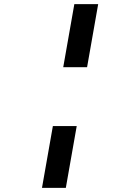

<svg xmlns="http://www.w3.org/2000/svg" viewBox="-20 -838 640 926"><path d="M338.5 -818H453.5L400 -514H285ZM235 -230H350L297.5 68H182.5Z"/></svg>

Font: JuliaMono Italic
Style: Regular
Weight: 400
Italic angle: -9°
Monospace: yes
Designer: cormullion
Foundry: corm
Version: Version 0.049; ttfautohint (v1.8.4)